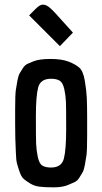

<svg xmlns="http://www.w3.org/2000/svg" viewBox="-20 -797 439 824"><path d="M45 -266Q45 -266 45 -328Q45 -390 48 -411Q51 -432 55 -452.5Q59 -473 64.5 -482.5Q70 -492 78.5 -505Q87 -518 98 -523Q109 -528 124 -534Q149 -544 197 -544Q245 -544 274.5 -532.5Q304 -521 320.5 -506.5Q337 -492 344 -450.5Q351 -409 352.5 -377Q354 -345 354 -290V-215Q354 -151 351 -130Q348 -109 344 -88Q340 -67 334.5 -57.5Q329 -48 320.5 -34.5Q312 -21 300.5 -15.5Q289 -10 274 -4Q250 7 210 7Q170 7 148.5 4Q127 1 110.5 -9Q94 -19 83 -28Q72 -37 64.5 -58.5Q57 -80 53 -95Q49 -110 48 -144Q45 -201 45 -266ZM199 -459Q154 -459 144 -422.5Q134 -386 134 -296.5Q134 -207 135 -180.5Q136 -154 142 -124.5Q148 -95 161.5 -86.5Q175 -78 199 -78Q244 -78 254 -116Q264 -154 264 -244Q264 -334 263 -360Q262 -386 256 -414Q250 -442 236.5 -450.5Q223 -459 199 -459ZM132 -758Q151 -777 162.5 -777Q174 -777 182 -772Q194 -766 218 -740L293 -657L237 -599L105 -731Z"/></svg>

Font: Economica
Style: Bold
Weight: 700
Designer: Vicente Lamonaca
Foundry: Vicente Lamonaca
Version: Version 1.100